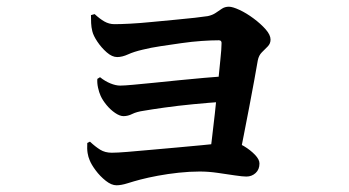

<svg xmlns="http://www.w3.org/2000/svg" viewBox="-20 -551 1040 572"><path d="M602 -71Q606 -93 610.5 -130.5Q615 -168 620 -212Q625 -256 629 -298Q633 -340 636.5 -373Q640 -406 640 -421Q641 -431 632 -431Q610 -431 581 -429Q552 -427 520.5 -422.5Q489 -418 459 -413.5Q429 -409 405 -403Q379 -397 361.5 -389Q344 -381 329 -381Q314 -381 298 -395Q282 -409 270 -427Q258 -445 255 -458Q252 -470 251.5 -482Q251 -494 251 -506L262 -509Q277 -495 291 -487Q305 -479 321 -479Q339 -479 368 -480.5Q397 -482 432 -485.5Q467 -489 500.5 -492Q534 -495 560 -498Q586 -501 599 -503Q613 -506 622.5 -512.5Q632 -519 641 -525Q650 -531 662 -531Q673 -531 693.5 -521.5Q714 -512 735.5 -496Q757 -480 771.5 -463.5Q786 -447 786 -433Q786 -421 777.5 -412.5Q769 -404 760 -395Q751 -386 748 -371Q744 -349 737.5 -312Q731 -275 722.5 -232Q714 -189 706 -147Q698 -105 691 -71ZM327 1Q312 1 295 -12.5Q278 -26 265 -43.5Q252 -61 247 -74Q243 -83 241 -95Q239 -107 240 -125L248 -129Q264 -114 278.5 -105Q293 -96 313 -96Q329 -96 359.5 -98.5Q390 -101 428 -104.5Q466 -108 506.5 -111.5Q547 -115 582 -118.5Q617 -122 641.5 -124.5Q666 -127 672 -127Q688 -127 707 -115.5Q726 -104 739.5 -90Q753 -76 753 -64Q753 -46 741.5 -35.5Q730 -25 714 -25Q703 -25 679.5 -28.5Q656 -32 628.5 -36Q601 -40 575 -40Q545 -40 512.5 -36.5Q480 -33 450.5 -27.5Q421 -22 398 -16Q379 -11 360 -5Q341 1 327 1ZM348 -205Q337 -205 323 -214.5Q309 -224 297.5 -238Q286 -252 280 -265Q275 -276 272 -290Q269 -304 270 -316L278 -321Q293 -309 309 -302.5Q325 -296 338 -296Q350 -296 377 -298.5Q404 -301 439.5 -304.5Q475 -308 513.5 -312Q552 -316 588 -319Q624 -322 650 -324L646 -248Q602 -245 555.5 -240.5Q509 -236 470 -230.5Q431 -225 408 -221Q387 -218 374 -211.5Q361 -205 348 -205Z"/></svg>

Font: Noto Serif HK ExtraLight
Style: Bold
Weight: 700
Version: Version 2.002-H1;hotconv 1.1.0;makeotfexe 2.6.0